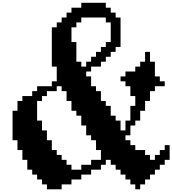

<svg xmlns="http://www.w3.org/2000/svg" viewBox="-20 -1306 1254 1397"><path d="M357.1 -214.3V-285.7H321.4V-357.1H285.7V-428.6H250V-571.4H285.7V-607.1H321.4V-642.9H392.9V-678.6H428.6V-642.9H464.3V-571.4H500V-500H535.7V-464.3H571.4V-392.9H607.1V-321.4H642.9V-285.7H678.6V-214.3H714.3V-142.9H642.9V-107.1H571.4V-71.4H500V-107.1H464.3V-142.9H428.6V-178.6H392.9V-214.3ZM964.3 -214.3V-250H928.6V-285.7H892.9V-321.4H928.6V-392.9H964.3V-428.6H1000V-500H1035.7V-571.4H1071.4V-642.9H1107.1V-678.6H1178.6V-714.3H1142.9V-750H1107.1V-857.1H1071.4V-928.6H1035.7V-857.1H1000V-821.4H964.3V-785.7H892.9V-750H857.1V-714.3H892.9V-678.6H928.6V-607.1H964.3V-535.7H928.6V-428.6H892.9V-357.1H857.1V-428.6H821.4V-464.3H785.7V-535.7H750V-571.4H714.3V-642.9H678.6V-678.6H642.9V-750H607.1V-785.7H642.9V-821.4H714.3V-857.1H750V-892.9H785.7V-928.6H821.4V-964.3H857.1V-1178.6H821.4V-1214.3H785.7V-1250H750V-1285.7H571.4V-1250H500V-1214.3H464.3V-1178.6H428.6V-1142.9H392.9V-1107.1H357.1V-821.4H392.9V-714.3H357.1V-678.6H250V-642.9H214.3V-607.1H142.9V-571.4H107.1V-500H71.4V-285.7H107.1V-214.3H142.9V-142.9H178.6V-71.4H214.3V-35.7H250V0H285.7V35.7H321.4V71.4H428.6V35.7H500V0H571.4V-35.7H642.9V-71.4H714.3V-107.1H750V-142.9H785.7V-107.1H821.4V-71.4H857.1V-35.7H892.9V0H928.6V35.7H964.3V71.4H1000V35.7H1035.7V0H1071.4V-35.7H1107.1V-71.4H1142.9V-107.1H1178.6V-142.9H1214.3V-250H1178.6V-214.3H1142.9V-178.6H1107.1V-142.9H1071.4V-178.6H1035.7V-214.3ZM535.7 -857.1V-1000H500V-1107.1H535.7V-1142.9H571.4V-1178.6H750V-1142.9H785.7V-1000H750V-964.3H714.3V-928.6H678.6V-892.9H642.9V-857.1H607.1V-821.4H571.4V-857.1Z"/></svg>

Font: Gossip High Pixel
Style: Regular
Weight: 500
Width: 7
Designer: Deborah Khodanovich
Version: Version 1.001;Glyphs 3.3.1 (3343)